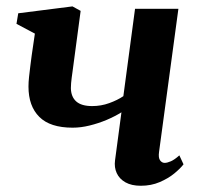

<svg xmlns="http://www.w3.org/2000/svg" viewBox="-20 -570 622 600"><path d="M232 -536 206.5 -345Q205.5 -337.5 204.2 -328.2Q203 -319 202.2 -310.2Q201.5 -301.5 201.5 -294.5Q202 -267.5 218.2 -253Q234.5 -238.5 268 -238.5Q296 -238.5 321.5 -247.8Q347 -257 365.5 -269.5L402 -542.5H537.5L477 -95Q474.5 -77 480.2 -69Q486 -61 494.5 -61Q502.5 -61 514 -66Q525.5 -71 540.5 -84.5L553.5 -56.5Q544 -44 525 -28.2Q506 -12.5 479.2 -1Q452.5 10.5 420 10.5Q391 10.5 372 -0.2Q353 -11 344.8 -29Q336.5 -47 339.5 -69L359.5 -219Q338.5 -206 313 -195.2Q287.5 -184.5 260.2 -177.8Q233 -171 207 -171Q136.5 -171 102.8 -204.8Q69 -238.5 69 -299.5Q69 -313 70.8 -329.8Q72.5 -346.5 74.8 -364Q77 -381.5 79 -396.5L89 -465L31.5 -495.5L37 -528.5L206.5 -550Z"/></svg>

Font: Merriweather 60pt
Style: Bold Italic
Weight: 700
Italic angle: -7.8°
Version: Version 2.101